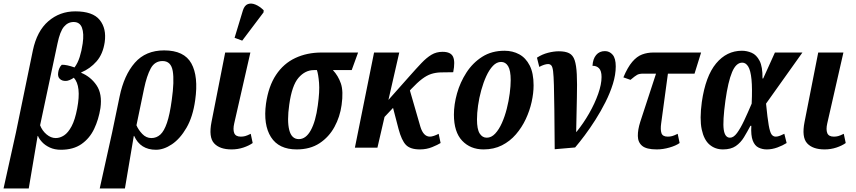

<svg xmlns="http://www.w3.org/2000/svg" viewBox="-45 -832 4826 1082"><path d="M-25 230 45 -86 140 -547Q163 -657 227.5 -712.5Q292 -768 379 -768Q478 -768 517 -719.5Q556 -671 545 -594Q535 -527 499 -486Q463 -445 413 -424L412 -422Q466 -400 499 -351.5Q532 -303 521 -223Q511 -159 485.5 -105.5Q460 -52 414 -20Q368 12 298 12Q263 12 236 -0.5Q209 -13 192 -31.5Q175 -50 169 -66H167L117 230ZM269 -54Q293 -54 316 -69Q339 -84 358.5 -120.5Q378 -157 390 -221Q414 -347 371 -394Q360 -386 347.5 -381Q335 -376 327 -376Q305 -375 292 -387.5Q279 -400 283 -424Q284 -433 288.5 -445Q293 -457 303 -467Q330 -468 375 -452Q393 -476 404 -510.5Q415 -545 421 -587Q429 -643 417 -675.5Q405 -708 370 -708Q338 -708 315.5 -681.5Q293 -655 279 -587L181 -126Q193 -95 217.5 -74.5Q242 -54 269 -54Z M629 -288Q654 -409 715 -478.5Q776 -548 880 -548Q993 -548 1033.5 -474.5Q1074 -401 1055 -268Q1042 -174 1006 -112Q970 -50 924 -19Q878 12 834 12Q746 12 711 -66H709L659 230H517L587 -86ZM808 -54Q837 -54 858.5 -73.5Q880 -93 896 -140Q912 -187 923 -269Q938 -375 928.5 -431.5Q919 -488 871 -488Q827 -488 804.5 -446.5Q782 -405 767 -333L724 -126Q735 -100 757 -77Q779 -54 808 -54Z M1260 10Q1193 10 1161.5 -24.5Q1130 -59 1147 -145L1224 -536H1366L1275 -137Q1267 -102 1275 -82Q1283 -62 1312 -62Q1325 -62 1336.5 -65Q1348 -68 1368 -78L1379 -26Q1358 -11 1326.5 -0.5Q1295 10 1260 10ZM1320 -603 1277 -619 1324 -774Q1333 -802 1352 -809Q1371 -816 1395 -806Q1419 -796 1441 -774L1440 -762Z M1627 10Q1526 10 1482 -59.5Q1438 -129 1454 -248Q1468 -346 1510.5 -410Q1553 -474 1619 -505Q1685 -536 1767 -536H1973L1937 -437H1831Q1861 -405 1876 -361.5Q1891 -318 1880 -240Q1871 -174 1840 -117Q1809 -60 1756 -25Q1703 10 1627 10ZM1639 -48Q1679 -48 1706.5 -98Q1734 -148 1746 -238Q1757 -317 1753 -365Q1749 -413 1741 -437H1724Q1675 -437 1637.5 -394Q1600 -351 1585 -242Q1572 -151 1585 -99.5Q1598 -48 1639 -48Z M1955 0 2063 -536H2205L2144 -269L2263 -403Q2301 -446 2330 -476.5Q2359 -507 2386.5 -523.5Q2414 -540 2449 -540Q2495 -540 2508 -512.5Q2521 -485 2509 -425Q2467 -425 2438 -424Q2409 -423 2384.5 -415Q2360 -407 2333.5 -387Q2307 -367 2272 -330L2265 -322L2324 -118Q2341 -62 2378 -62Q2387 -62 2400.5 -66.5Q2414 -71 2427 -78L2438 -26Q2422 -16 2390.5 -3Q2359 10 2321 10Q2267 10 2242.5 -15.5Q2218 -41 2201 -105L2170 -224L2122 -173L2082 0Z M2680 10Q2606 10 2559.5 -39Q2513 -88 2513 -186Q2513 -243 2530.5 -305.5Q2548 -368 2583.5 -423Q2619 -478 2672.5 -512Q2726 -546 2798 -546Q2844 -546 2881 -526Q2918 -506 2940 -463Q2962 -420 2962 -351Q2962 -307 2951 -257.5Q2940 -208 2918 -161Q2896 -114 2862.5 -75Q2829 -36 2783.5 -13Q2738 10 2680 10ZM2698 -56Q2724 -56 2745.5 -79Q2767 -102 2783.5 -139Q2800 -176 2811 -219.5Q2822 -263 2827.5 -305.5Q2833 -348 2833 -380Q2833 -435 2818.5 -459Q2804 -483 2779 -483Q2754 -483 2733 -461Q2712 -439 2695.5 -403Q2679 -367 2667 -323.5Q2655 -280 2649 -237Q2643 -194 2643 -159Q2643 -104 2658 -80Q2673 -56 2698 -56Z M2981 -507Q3010 -526 3043 -534.5Q3076 -543 3104 -543Q3141 -543 3162.5 -532Q3184 -521 3193.5 -492.5Q3203 -464 3205.5 -413Q3208 -362 3206 -282.5Q3204 -203 3202 -89H3204Q3243 -137 3275 -193Q3307 -249 3326 -303Q3345 -357 3345 -398Q3345 -433 3330.5 -447.5Q3316 -462 3294 -461Q3296 -500 3314.5 -522Q3333 -544 3364 -544Q3390 -544 3407.5 -523.5Q3425 -503 3425 -458Q3425 -411 3409 -359.5Q3393 -308 3367 -256.5Q3341 -205 3310.5 -157Q3280 -109 3250 -69Q3220 -29 3196 -1L3081 9Q3080 -124 3079 -212Q3078 -300 3076.5 -352.5Q3075 -405 3072 -430Q3069 -455 3062 -463Q3055 -471 3044 -471Q3034 -471 3021.5 -467Q3009 -463 2994 -455Z M3656 10Q3598 10 3574 -10Q3550 -30 3549.5 -65.5Q3549 -101 3563 -145L3652 -417H3580Q3558 -417 3546 -410.5Q3534 -404 3508 -382L3468 -396Q3492 -453 3518 -483.5Q3544 -514 3573.5 -525Q3603 -536 3637 -536H3906L3869 -417H3719L3681 -137Q3676 -102 3682.5 -82Q3689 -62 3718 -62Q3731 -62 3742.5 -65Q3754 -68 3774 -78L3785 -26Q3764 -11 3727.5 -0.5Q3691 10 3656 10Z M4029 10Q3985 10 3953.5 -17Q3922 -44 3909.5 -102.5Q3897 -161 3910 -257Q3931 -403 3990.5 -474.5Q4050 -546 4136 -546Q4164 -546 4191 -534.5Q4218 -523 4235.5 -489.5Q4253 -456 4252 -390H4256L4322 -536H4477L4272 -248Q4280 -166 4287 -126.5Q4294 -87 4303 -74.5Q4312 -62 4327 -62Q4338 -62 4351.5 -67.5Q4365 -73 4375 -78L4388 -26Q4366 -12 4336 -1Q4306 10 4276 10Q4251 10 4229.5 -0.5Q4208 -11 4197 -40Q4186 -69 4189 -123H4184Q4166 -89 4147.5 -58.5Q4129 -28 4101.5 -9Q4074 10 4029 10ZM4069 -56Q4089 -56 4108.5 -82.5Q4128 -109 4148.5 -152.5Q4169 -196 4191 -248Q4195 -334 4190 -384.5Q4185 -435 4171.5 -457Q4158 -479 4138 -479Q4103 -479 4080.5 -425.5Q4058 -372 4043 -265Q4027 -148 4033.5 -102Q4040 -56 4069 -56Z M4602 10Q4535 10 4503.5 -24.5Q4472 -59 4489 -145L4566 -536H4708L4617 -137Q4609 -102 4617 -82Q4625 -62 4654 -62Q4667 -62 4678.5 -65Q4690 -68 4710 -78L4721 -26Q4700 -11 4668.5 -0.5Q4637 10 4602 10Z"/></svg>

Font: Noto Serif ExtraCondensed
Style: Bold Italic
Weight: 700
Width: 2
Italic angle: -12°
Designer: Monotype Design Team
Foundry: Monotype Imaging Inc.
Version: Version 2.013; ttfautohint (v1.8.4.7-5d5b)